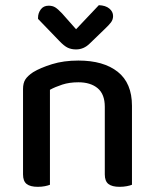

<svg xmlns="http://www.w3.org/2000/svg" viewBox="-20 -716 599 742"><path d="M385 -303Q385 -352 357.5 -375Q330 -398 283 -398Q248 -398 220.5 -389Q193 -380 173 -369V-2Q166 1 153.5 3.5Q141 6 126 6Q97 6 83 -5Q69 -16 69 -42V-372Q69 -395 78 -409Q87 -423 108 -437Q136 -454 181 -468Q226 -482 283 -482Q380 -482 435 -438.5Q490 -395 490 -307V-2Q483 1 470 3.5Q457 6 442 6Q413 6 399 -5Q385 -16 385 -42ZM274 -603 362 -696Q388 -695 402.5 -683Q417 -671 417 -654Q417 -640 408.5 -629Q400 -618 385 -604L327 -548Q304 -525 274 -525Q256 -525 242 -531.5Q228 -538 209 -558L127 -643V-648Q127 -665 137.5 -679.5Q148 -694 168 -694Q183 -694 193.5 -687.5Q204 -681 220 -664Z"/></svg>

Font: Baloo 2 Latin Medium
Style: Regular
Weight: 500
Designer: Sarang Kulkarni and Ek Type
Foundry: Ek Type
Version: Version 1.001